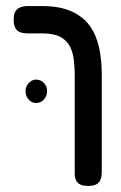

<svg xmlns="http://www.w3.org/2000/svg" viewBox="-20 -602 399 632"><path d="M271 10Q253 10 243.5 5Q234 0 230 -9.5Q226 -19 226 -29V-354Q226 -380 223 -405Q220 -430 210 -449.5Q200 -469 178.5 -480.5Q157 -492 121 -492H71Q58 -492 47.5 -495.5Q37 -499 31 -509Q25 -519 25 -537Q25 -556 31 -565Q37 -574 47.5 -578Q58 -582 70 -582H118Q177 -582 215.5 -564.5Q254 -547 275.5 -517Q297 -487 306 -446Q315 -405 315 -357V-36Q315 -23 311.5 -12.5Q308 -2 298.5 4Q289 10 271 10ZM99 -263Q84 -263 74 -274.5Q64 -286 64 -303Q64 -317 74.5 -328.5Q85 -340 99 -340Q114 -340 124.5 -329Q135 -318 135 -302Q135 -286 124.5 -274.5Q114 -263 99 -263Z"/></svg>

Font: Fredoka Condensed
Style: Regular
Weight: 400
Width: 3
Designer: Ben Nathan
Foundry: Milena B. Brandão, Ben Nathan
Version: Version 2.001